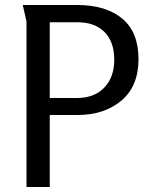

<svg xmlns="http://www.w3.org/2000/svg" viewBox="-20 -748 615 768"><path d="M86 -662 71 -728H289Q403 -728 468.5 -674Q534 -620 534 -511.5Q534 -403 465.5 -345.5Q397 -288 290 -288H179V0H86ZM179 -659V-356H288Q357 -356 397 -397.5Q437 -439 437 -509.5Q437 -580 398.5 -619.5Q360 -659 289 -659Z"/></svg>

Font: Rosario
Style: Regular
Weight: 400
Designer: Hector Gatti
Foundry: Omnibus-Type
Version: Version 1.002